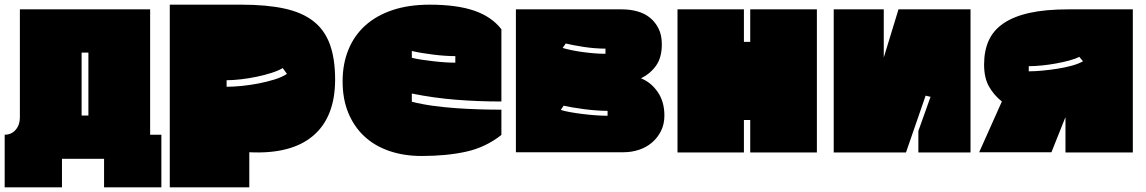

<svg xmlns="http://www.w3.org/2000/svg" viewBox="-20 -607 4900 821"><path d="M622 -567V-31H670V194H425V72H245V194H0V-31Q29 -31 47 -52Q65 -73 65 -104V-567ZM329 -113H358V-382H329Z M1013 -587Q1120 -587 1196 -570.5Q1272 -554 1320 -516.5Q1368 -479 1390.5 -417.5Q1413 -356 1413 -267Q1413 -107 1319.5 -27Q1226 53 1046 44V194H706V-587ZM1189 -316Q1171 -305 1141.5 -295.5Q1112 -286 1078.5 -279Q1045 -272 1011 -268Q977 -264 949 -264V-236Q977 -236 1013 -239.5Q1049 -243 1085 -250Q1121 -257 1153.5 -267Q1186 -277 1207 -291Z M1445 -259Q1445 -334 1470 -395Q1495 -456 1542.5 -498.5Q1590 -541 1659 -564Q1728 -587 1817 -587Q1933 -587 2007.5 -561.5Q2082 -536 2124 -482V-173Q2025 -173 1930 -180.5Q1835 -188 1741 -207V-172Q1784 -161 1832 -154.5Q1880 -148 1929.5 -144.5Q1979 -141 2028.5 -139.5Q2078 -138 2124 -138V-30Q2057 23 1973.5 41.5Q1890 60 1783 60Q1707 60 1644.5 38.5Q1582 17 1538 -24Q1494 -65 1469.5 -124Q1445 -183 1445 -259ZM1741 -389V-360Q1760 -355 1784.5 -351.5Q1809 -348 1834.5 -345Q1860 -342 1884 -340.5Q1908 -339 1927 -339V-367Q1908 -367 1884.5 -368.5Q1861 -370 1836.5 -373Q1812 -376 1787 -380Q1762 -384 1741 -389Z M2646 44H2186V-567H2640Q2674 -567 2705 -558.5Q2736 -550 2759 -531.5Q2782 -513 2796 -485Q2810 -457 2810 -418Q2810 -361 2785.5 -326.5Q2761 -292 2721 -272Q2764 -255 2792.5 -213.5Q2821 -172 2821 -113Q2821 -76 2806.5 -47Q2792 -18 2768 2.5Q2744 23 2712.5 33.5Q2681 44 2646 44ZM2399 -421 2386 -402Q2402 -397 2424 -392.5Q2446 -388 2471 -384.5Q2496 -381 2521.5 -379Q2547 -377 2569 -377V-399Q2547 -399 2522.5 -401Q2498 -403 2475 -406.5Q2452 -410 2432 -414Q2412 -418 2399 -421ZM2390 -155 2378 -137Q2393 -132 2418 -127.5Q2443 -123 2471.5 -119.5Q2500 -116 2528 -114Q2556 -112 2578 -112V-133Q2556 -133 2529 -135Q2502 -137 2475.5 -140.5Q2449 -144 2426 -148Q2403 -152 2390 -155Z M3473 -567V45H3188V-94H3161V45H2877V-567H3161V-428H3188V-567Z M4130 45H3907V-47L3959 -193L3938 -198L3854 45H3545V-567H3759V-361L3822 -567H4130Z M4188 -331Q4188 -390 4208 -434Q4228 -478 4271.5 -507.5Q4315 -537 4383 -552Q4451 -567 4548 -567H4824V45H4536V-104H4535L4476 44H4167L4264 -173Q4230 -200 4209 -237Q4188 -274 4188 -331ZM4595 -364Q4578 -355 4551.5 -348Q4525 -341 4495 -335.5Q4465 -330 4434.5 -327Q4404 -324 4379 -324V-302Q4404 -302 4436.5 -305Q4469 -308 4501 -313Q4533 -318 4562.5 -326Q4592 -334 4611 -345Z"/></svg>

Font: ChangwonDangamAsac Bold
Style: Regular
Weight: 700
Designer: Choi Chi-young, Lee Youngbeen, Kim Jungjin, Yoon Jihee, Han Dohee
Foundry: YoonDesign Inc.
Version: Version 1.010;Build 20210623